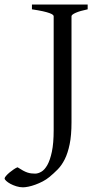

<svg xmlns="http://www.w3.org/2000/svg" viewBox="-113 -635 438 841"><path d="M271 -594.2Q237.8 -587.4 219 -579.1Q200.2 -570.8 200.2 -564V-100.1Q200.2 -42 192.1 -3.2Q184.1 35.6 170.7 62.5Q157.2 89.4 139.6 107.2Q122.1 125 103 140.6Q89.8 151.4 74 159.7Q58.1 168 42 173.8Q25.9 179.7 11.5 182.6Q-2.9 185.5 -12.2 185.5Q-26.9 185.5 -41.5 180.9Q-56.2 176.3 -67.4 170.2Q-78.6 164.1 -85.7 157.5Q-92.8 150.9 -92.8 146.5Q-92.8 142.6 -86.4 135.3Q-80.1 127.9 -71.3 120.6Q-62.5 113.3 -52.7 106.7Q-43 100.1 -36.1 97.7Q-22.5 106.4 -12.2 112.1Q-2 117.7 6.8 120.6Q15.6 123.5 23.7 124.5Q31.7 125.5 41 125.5Q53.7 125.5 68.1 117.2Q82.5 108.9 94.5 87.6Q106.4 66.4 114.3 29.3Q122.1 -7.8 122.1 -64.9V-564Q122.1 -566.9 118.2 -570.3Q114.3 -573.7 103.8 -577.6Q93.3 -581.5 74.7 -585.7Q56.2 -589.8 26.9 -594.2V-615.2H271Z"/></svg>

Font: Gentium Basic
Style: Regular
Weight: 400
Designer: J. Victor Gaultney and Annie Olsen
Foundry: SIL International
Version: Version 1.100